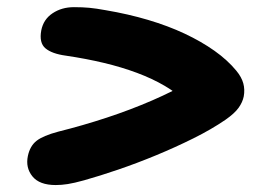

<svg xmlns="http://www.w3.org/2000/svg" viewBox="-20 -610 740 547"><path d="M138.8 -82.8Q92.4 -82.8 72.4 -107.5Q52.4 -132.2 59.4 -165.6Q65.4 -194 84 -208.7Q102.6 -223.4 146.2 -235Q216 -252.4 284 -274.8Q352 -297.2 413.6 -323.9Q475.2 -350.6 525.8 -380.2L511.8 -317.6Q485.4 -344.2 449.8 -365.1Q414.2 -386 370.3 -402.4Q326.4 -418.8 275.5 -430.9Q224.6 -443 167.8 -451.4Q127.8 -456.8 109.4 -472.4Q91 -488 97.6 -523.6Q103.8 -555 129.9 -572.3Q156 -589.6 190.6 -589.6Q215.4 -589.6 234.5 -587.8Q253.6 -586 280.8 -581Q344.8 -570.2 401.8 -553.3Q458.8 -536.4 506.2 -514.1Q553.6 -491.8 590.9 -465.4Q628.2 -439 653.4 -408.4Q668.2 -390.4 673.1 -372.7Q678 -355 674.4 -335.2Q671 -318.6 659.7 -302.8Q648.4 -287 622.4 -268.8Q582.4 -241.4 531.1 -215.9Q479.8 -190.4 424.9 -167.7Q370 -145 317 -126.9Q264 -108.8 219.8 -96.4Q191 -88.4 173 -85.6Q155 -82.8 138.8 -82.8Z"/></svg>

Font: Shantell Sans Light
Style: Italic
Weight: 300
Italic angle: -11°
Designer: Stephen Nixon, Anya Danilova, Shantell Martin
Foundry: Arrow Type
Version: Version 1.008;[ac192a2d6]